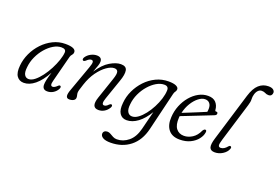

<svg xmlns="http://www.w3.org/2000/svg" viewBox="-123 -1104 2512 1736"><g transform="rotate(20 1133.0 -236.0)"><path d="M358 -102.5Q350 -73.5 353.2 -60.5Q356.5 -47.5 370.5 -47.5Q388.5 -47.5 412.5 -71Q426 -84 434 -79.5Q446.5 -74 436 -50.5Q422.5 -25 396.5 -8.2Q370.5 8.5 339 8.5Q291.5 8.5 291.5 -40.5Q291.5 -57 296.5 -82Q301.5 -107 318.5 -163.5Q271 -77 218.5 -34.2Q166 8.5 113 8.5Q69 8.5 45.2 -24.8Q21.5 -58 28.5 -127Q34 -188.5 61 -246.5Q88 -304.5 131.8 -350.8Q175.5 -397 230.8 -424.2Q286 -451.5 348 -451.5Q450.5 -451.5 448.5 -406Q448 -390.5 437.8 -380.2Q427.5 -370 423 -354.5ZM94 -135Q88 -85.5 101.8 -62Q115.5 -38.5 142.5 -38.5Q170 -38.5 200.2 -62.5Q230.5 -86.5 259.8 -125.5Q289 -164.5 312.8 -210.2Q336.5 -256 351.5 -300Q366.5 -344 368.5 -377Q370 -410 325.5 -410Q288.5 -410 250 -387.2Q211.5 -364.5 178 -325.8Q144.5 -287 121.8 -237.8Q99 -188.5 94 -135Z M549 -364.5Q542.5 -367.5 542.2 -376.2Q542 -385 548 -394.5Q565 -420.5 593.8 -435.8Q622.5 -451 651.5 -451Q700.5 -451 700.5 -407.5Q700.5 -391.5 693 -369Q685.5 -346.5 668.5 -301.5Q721.5 -383 779.8 -417Q838 -451 883 -451Q935 -451 942.2 -413.2Q949.5 -375.5 925 -307L858 -113.5Q835 -48 866 -48Q874.5 -48 884.2 -52.8Q894 -57.5 907 -71.5Q920.5 -83.5 928 -79Q941.5 -72 929.5 -50Q913 -22 887.2 -6.8Q861.5 8.5 832 8.5Q756.5 8.5 792.5 -97L862 -302Q880 -354.5 873.5 -375.5Q867 -396.5 839 -396.5Q807.5 -396.5 766.5 -368Q725.5 -339.5 687.2 -286.8Q649 -234 625 -160.5Q610.5 -117 606.2 -100.8Q602 -84.5 602 -75Q602 -64 605.2 -52.8Q608.5 -41.5 608.5 -28.5Q608.5 -11.5 592.5 -1.5Q576.5 8.5 551 8.5Q526.5 8.5 521.8 -12.2Q517 -33 535 -80.5L623 -325.5Q637.5 -365 635.8 -381Q634 -397 617.5 -397Q598 -397 573.5 -373Q558 -360 549 -364.5Z M1328.5 9.5Q1300.5 126.5 1222.8 187.5Q1145 248.5 1034.5 248.5Q986 248.5 961.8 234.2Q937.5 220 937.5 198Q937.5 182.5 948.2 173.2Q959 164 976.5 164Q992.5 164 1008 173.2Q1023.5 182.5 1040.5 191.5Q1057.5 200.5 1078.5 200.5Q1139 200.5 1189.8 158.5Q1240.5 116.5 1261.5 32L1305.5 -144Q1261.5 -70.5 1208.8 -31.2Q1156 8 1101.5 8Q1057 8 1034.2 -26.8Q1011.5 -61.5 1019 -128.5Q1024 -190 1051 -247.8Q1078 -305.5 1121.5 -351.8Q1165 -398 1221.2 -425Q1277.5 -452 1341 -452Q1390.5 -452 1414.8 -440.2Q1439 -428.5 1438 -410Q1437 -395 1429 -385.5Q1421 -376 1417 -359ZM1084.5 -139Q1078.5 -91 1093.2 -66Q1108 -41 1136.5 -41Q1165 -41 1195 -63Q1225 -85 1253.2 -121Q1281.5 -157 1304.2 -200.8Q1327 -244.5 1340.8 -289Q1354.5 -333.5 1355.5 -371Q1357 -411 1314.5 -411Q1278 -411 1240 -388.8Q1202 -366.5 1168.5 -328.2Q1135 -290 1112.2 -241Q1089.5 -192 1084.5 -139Z M1813 -132Q1808.5 -99.5 1783.2 -67Q1758 -34.5 1714.5 -13Q1671 8.5 1612 8.5Q1539.5 8.5 1504 -36Q1468.5 -80.5 1473.5 -156.5Q1476.5 -215.5 1498 -268.8Q1519.5 -322 1554.2 -363.2Q1589 -404.5 1632.2 -428Q1675.5 -451.5 1722.5 -451.5Q1772.5 -451.5 1797.8 -423.8Q1823 -396 1826 -354Q1827.5 -341.5 1837 -342.5Q1852 -344.5 1853.5 -330Q1855.5 -313.5 1831.5 -305Q1801 -293 1761 -277.2Q1721 -261.5 1679.2 -245Q1637.5 -228.5 1601 -214.2Q1564.5 -200 1541.5 -191Q1540.5 -183.5 1540 -175.5Q1535.5 -105 1562.5 -70.8Q1589.5 -36.5 1637.5 -36.5Q1678 -36.5 1717.2 -61.5Q1756.5 -86.5 1779.5 -138.5Q1791 -156 1802 -155.5Q1817 -154.5 1813 -132ZM1706.5 -413.5Q1676.5 -413.5 1644 -388.2Q1611.5 -363 1585.2 -320.2Q1559 -277.5 1547 -224.5Q1574 -235 1612 -250.5Q1650 -266 1690.2 -282.5Q1730.5 -299 1763 -313Q1766 -326 1766 -346Q1766 -377 1750.5 -395.2Q1735 -413.5 1706.5 -413.5Z M2205.5 -719.5Q2236 -719.5 2251 -707.8Q2266 -696 2266 -680Q2266 -664.5 2257 -654.2Q2248 -644 2230 -644Q2211 -644 2197 -652Q2183 -660 2161.5 -660Q2142.5 -660 2127.5 -645Q2112.5 -630 2105.5 -604.5Q2098.5 -581 2100 -556.5Q2101.5 -532 2090 -496.5L1976.5 -124Q1962.5 -79 1965.5 -63.5Q1968.5 -48 1987 -48Q2019.5 -48 2050 -86Q2058.5 -96 2067 -93Q2081.5 -88.5 2072.5 -67Q2060 -35.5 2025 -13.5Q1990 8.5 1950 8.5Q1909.5 8.5 1900.2 -19.8Q1891 -48 1911 -112L2050.5 -571Q2074.5 -649.5 2113.5 -684.5Q2152.5 -719.5 2205.5 -719.5Z"/></g></svg>

Font: Fraunces 72pt S100 Light
Style: Italic
Weight: 300
Italic angle: -16°
Version: Version 1.000; ttfautohint (v1.8.3)